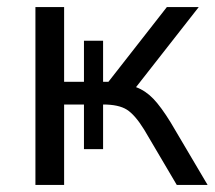

<svg xmlns="http://www.w3.org/2000/svg" viewBox="-20 -522 608 542"><path d="M80 0V-502H161V-291H217V-407H271V-291H286L451 -502H541L364 -276Q391 -266 413 -243Q435 -220 462 -176L566 0H479L387 -156Q361 -198 338 -212.5Q315 -227 271 -227V-101H217V-227H161V0Z"/></svg>

Font: Mulish
Style: Regular
Weight: 400
Designer: Vernon Adams
Foundry: Vernon Adams
Version: Version 3.603; ttfautohint (v1.8.3)